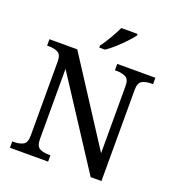

<svg xmlns="http://www.w3.org/2000/svg" viewBox="-162 -1059 1087 1187"><g transform="rotate(20 381.5 -465.5)"><path d="M38 0V-42H51Q85 -42 109 -54.5Q133 -67 133 -114V-604Q133 -648 108.5 -660Q84 -672 51 -672H38V-714H221L579 -161V-604Q579 -648 554.5 -660Q530 -672 497 -672H484V-714H735V-672H722Q688 -672 664 -659.5Q640 -647 640 -600V0H569L194 -576V-114Q194 -67 218 -54.5Q242 -42 276 -42H289V0ZM345 -784Q367 -813 391.5 -855Q416 -897 432 -931H539V-921Q527 -904 500 -875Q473 -846 441.5 -817.5Q410 -789 383 -771H345Z"/></g></svg>

Font: Noto Serif Oriya
Style: Regular
Weight: 400
Designer: David Williams
Foundry: Google LLC, David Williams
Version: Version 1.051; ttfautohint (v1.8.4.7-5d5b)